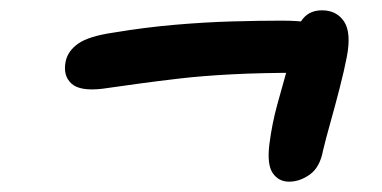

<svg xmlns="http://www.w3.org/2000/svg" viewBox="-20 -513 740 372"><path d="M178 -341Q135 -336 118.5 -351Q102 -366 107 -393Q111 -414 131.5 -428.5Q152 -443 201 -450Q261 -460 319 -465Q377 -470 430 -471.5Q483 -473 526 -473Q591 -473 615.5 -458Q640 -443 635 -416Q631 -396 614.5 -384Q598 -372 564 -372Q486 -372 429 -369Q372 -366 329 -361Q286 -356 249.5 -351Q213 -346 178 -341ZM540 -161Q520 -161 508.5 -177.5Q497 -194 502 -234Q507 -273 517 -309.5Q527 -346 536.5 -379.5Q546 -413 552 -441Q555 -463 568 -478Q581 -493 604 -493Q632 -493 646.5 -471.5Q661 -450 652 -403Q647 -377 638 -342Q629 -307 620 -275Q611 -243 606 -222Q600 -189 580.5 -175Q561 -161 540 -161Z"/></svg>

Font: Shantell Sans Medium
Style: Italic
Weight: 500
Italic angle: -11°
Designer: Stephen Nixon, Anya Danilova, Shantell Martin
Foundry: Arrow Type
Version: Version 1.011;[c5ecc13dd]